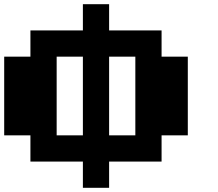

<svg xmlns="http://www.w3.org/2000/svg" viewBox="-20 -1020 1040 915"><path d="M375 -125V-250H125V-375H0V-750H125V-875H375V-1000H500V-875H750V-750H875V-375H750V-250H500V-125ZM250 -375H375V-750H250ZM500 -375H625V-750H500Z"/></svg>

Font: Press Start 2P
Style: Regular
Weight: 400
Designer: CodeMan38
Foundry: CodeMan38
Version: Version 3.000